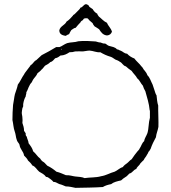

<svg xmlns="http://www.w3.org/2000/svg" viewBox="-20 -904 827 926"><path d="M743 -373V-395C738 -409 737 -427 735 -444C730 -451 728 -460 725 -469L716 -496C708 -511 703 -530 691 -541C688 -550 683 -557 678 -563C671 -569 669 -579 662 -584C652 -598 638 -608 628 -622C614 -627 602 -635 593 -645C578 -646 573 -656 561 -660C555 -661 552 -666 544 -666C536 -677 519 -679 505 -683C497 -686 494 -691 487 -694C477 -693 472 -697 465 -699C456 -699 450 -702 442 -704C413 -706 388 -708 358 -705C340 -699 321 -701 304 -696C290 -691 279 -681 267 -677H251C228 -663 205 -650 181 -638L155 -614C143 -609 139 -595 128 -590C124 -582 117 -576 112 -568C107 -560 100 -554 96 -545C85 -530 78 -511 66 -496C63 -480 57 -466 52 -450C48 -434 47 -416 43 -398C41 -371 40 -351 40 -325C44 -309 45 -285 51 -270C55 -259 56 -248 58 -239C60 -235 60 -230 62 -226C65 -218 72 -213 74 -206C77 -183 93 -175 96 -154C103 -146 111 -140 115 -130C123 -123 130 -116 136 -106C151 -101 157 -86 169 -76C181 -69 194 -63 202 -51C212 -51 215 -45 221 -42C226 -37 233 -34 237 -27C250 -27 256 -20 267 -16C277 -14 287 -9 297 -5C314 -5 329 -1 344 2C386 1 434 1 476 -2C487 -9 501 -13 516 -16C528 -26 546 -30 564 -34C570 -40 577 -45 585 -50C593 -54 597 -61 604 -67C619 -70 623 -85 637 -89C640 -98 649 -104 654 -111C656 -113 656 -116 658 -117C663 -123 668 -127 673 -132C677 -142 685 -148 689 -158C693 -162 694 -168 697 -173C702 -175 702 -182 706 -185C713 -206 722 -224 732 -242C734 -261 741 -274 744 -292C745 -320 743 -350 743 -373ZM681 -464C689 -434 699 -406 702 -371C703 -371 703 -371 703 -370V-336C696 -312 698 -285 691 -262C686 -248 677 -237 675 -223C664 -214 661 -198 653 -187C651 -181 646 -178 643 -174C634 -163 624 -150 615 -136C606 -131 601 -123 593 -117C585 -112 578 -106 572 -98C557 -94 547 -82 533 -76C510 -70 493 -58 467 -54C444 -47 413 -49 388 -45C376 -51 358 -51 342 -53C331 -54 316 -60 298 -59C283 -65 269 -72 252 -76C239 -87 225 -97 208 -105C202 -110 198 -117 191 -122C183 -126 178 -132 174 -139C160 -149 153 -164 140 -174C136 -190 127 -201 118 -213C117 -226 111 -233 109 -245C105 -248 103 -253 104 -261C101 -264 99 -270 96 -273C96 -288 92 -299 88 -311C89 -320 89 -328 88 -336C88 -344 85 -352 85 -360C85 -367 87 -375 88 -382C89 -385 91 -388 92 -392C92 -395 91 -399 92 -403C94 -416 98 -429 104 -439C104 -447 108 -451 107 -459C114 -470 116 -481 122 -491L125 -497C127 -501 130 -503 133 -507L139 -519C145 -529 156 -538 161 -551C167 -556 175 -561 180 -568C187 -573 191 -581 197 -587C206 -592 216 -597 222 -604C234 -607 239 -616 246 -623C257 -625 264 -630 271 -636C291 -637 303 -644 315 -652C320 -653 326 -652 331 -653C335 -654 340 -656 344 -656C355 -657 368 -656 380 -656C391 -657 402 -660 412 -660C430 -659 446 -650 464 -652C479 -643 496 -635 514 -630C523 -627 529 -621 536 -617C544 -614 552 -611 558 -606C570 -601 573 -587 587 -584C595 -576 605 -569 615 -562C623 -549 635 -540 642 -526C654 -517 659 -501 669 -491C672 -481 676 -472 681 -464ZM395 -884C382 -882 380 -869 368 -867C365 -859 358 -855 353 -849C346 -843 341 -835 334 -832C333 -832 332 -829 332 -829C322 -818 313 -807 301 -800C293 -782 271 -779 266 -758C266 -739 280 -734 296 -731C302 -733 306 -738 313 -739C316 -746 320 -753 324 -759C331 -763 336 -769 345 -770C352 -779 360 -788 368 -796C370 -803 376 -804 381 -808C382 -816 390 -816 398 -816C407 -816 407 -808 412 -805L427 -792C428 -786 433 -782 436 -777C444 -773 451 -767 458 -763C467 -749 476 -735 496 -733C509 -734 516 -741 520 -751C515 -769 502 -778 496 -794C480 -801 470 -814 457 -824C454 -829 450 -832 449 -838C439 -843 432 -851 427 -860L411 -871C409 -879 402 -882 395 -884ZM278 -664C274 -665 277 -672 279 -667C279 -666 278 -666 278 -664Z"/></svg>

Font: FuturaRener
Style: Light
Weight: 300
Designer: BSozoo
Foundry: BSozoo
Version: Version 1.0